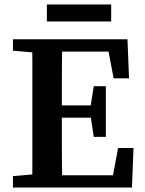

<svg xmlns="http://www.w3.org/2000/svg" viewBox="-20 -840 651 860"><path d="M38 0V-51L174 -63H187V0ZM123 0Q125 -51 125 -102Q125 -153 125 -205Q125 -257 125 -309V-355Q125 -407 125 -458.5Q125 -510 125 -561.5Q125 -613 123 -664H259Q258 -614 257.5 -562.5Q257 -511 257 -459.5Q257 -408 257 -355V-316Q257 -261 257 -208Q257 -155 257.5 -103.5Q258 -52 259 0ZM192 0V-55H517L480 -23L509 -177H578L571 0ZM191 -313V-368H418V-313ZM400 -227 384 -332V-353L400 -454H454V-227ZM38 -613V-664H187V-601H174ZM489 -489 460 -641 498 -609H192V-664H551L558 -489ZM190 -744V-820H478V-744Z"/></svg>

Font: Source Serif 4 18pt SemiBold
Style: Regular
Weight: 600
Designer: Frank Grießhammer
Foundry: Adobe Systems Incorporated
Version: Version 4.004;hotconv 1.0.116;makeotfexe 2.5.65601